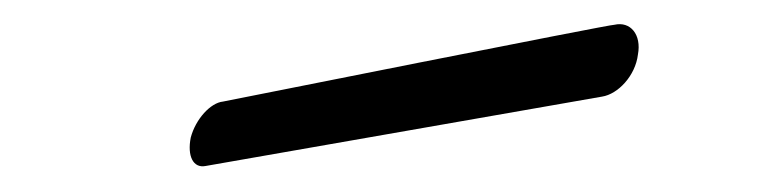

<svg xmlns="http://www.w3.org/2000/svg" viewBox="-20 -302 632 155"><path d="M466 -224C479 -226 493 -241 495 -258C498 -274 489 -285 476 -282C476 -283 160 -220 160 -220C150 -219 138 -206 134 -191C131 -176 136 -166 146 -168Z"/></svg>

Font: Hi. Perspective
Style: Perspective
Weight: 400
Designer: Mew Too, Robert Jablonski
Foundry: Cannot Into Space Fonts
Version: Version 1.996